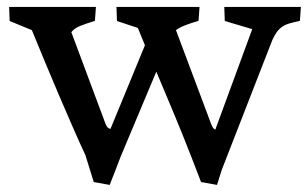

<svg xmlns="http://www.w3.org/2000/svg" viewBox="-20 -518 887 553"><path d="M226.1 -70.8Q209 -107.4 189.2 -152.8Q169.4 -198.2 148.9 -246.1Q128.4 -293.9 108.6 -341.8Q88.9 -389.6 71.8 -431.2L7.8 -457.5L6.3 -498H256.3L253.4 -458Q225.1 -449.2 209.2 -442.6Q193.4 -436 185.5 -425.3L282.7 -164.6Q286.1 -154.8 290 -150.9Q293.9 -147 298.3 -147L397.5 -387.7Q392.1 -400.4 387 -413.1Q381.8 -425.8 377 -437.5L316.9 -457.5L315.4 -498H554.7L551.8 -458Q528.8 -451.2 513.2 -445.1Q497.6 -439 486.8 -431.2L588.4 -160.2Q593.3 -147 600.1 -144.5L706.5 -434.1L627.4 -457.5L626 -498H846.7L843.8 -458Q826.2 -454.1 814.2 -450.7Q802.2 -447.3 793.5 -441.4Q784.7 -435.5 778.1 -426.8Q771.5 -418 764.6 -403.3L619.1 -29.8L605 14.6L559.1 6.3L529.3 -70.8Q519.5 -96.2 507.8 -125Q496.1 -153.8 483.4 -184.8Q470.7 -215.8 457 -247.8Q443.4 -279.8 430.2 -311.5L327.1 -65.9Q321.3 -50.3 314 -31.5Q306.6 -12.7 295.9 14.6L250 6.3L226.1 -70.8Z"/></svg>

Font: Donegal One
Style: Regular
Weight: 400
Designer: Gary Lonergan
Foundry: Sorkin Type Co.
Version: Version 1.004